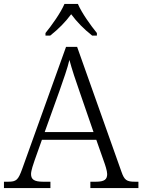

<svg xmlns="http://www.w3.org/2000/svg" viewBox="-22 -951 720 971"><path d="M208 -784V-771H232C276 -806 308 -839 338 -879C368 -839 400 -806 444 -771H468V-784C437 -822 391 -886 372 -931H304C285 -886 239 -822 208 -784ZM-2 0H233V-32H196C150 -32 135 -44 135 -71C135 -88 147 -123 153 -140L190 -244H465L503 -136C509 -120 520 -87 520 -71C520 -44 507 -32 463 -32H435V0H678V-32H661C618 -32 607 -40 592 -83L368 -714H312L90 -96C70 -41 61 -32 19 -32H-2ZM204 -283 279 -492C298 -546 320 -608 329 -648C341 -603 362 -539 382 -483L451 -283Z"/></svg>

Font: Noto Serif Devanagari Light
Style: Regular
Weight: 300
Designer: Universal Thirst, Indian Type Foundry and the Monotype Design Team
Foundry: Monotype Imaging Inc.
Version: Version 2.004